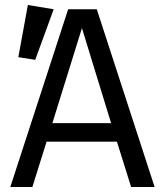

<svg xmlns="http://www.w3.org/2000/svg" viewBox="-20 -743 655 763"><path d="M444.6 -180H165.1L108.7 0H21L250.8 -706.2H364.6L594.4 0H501ZM188.2 -253.8H421.5L305.6 -631.3ZM90.8 -723.1 193.3 -706.2 120 -505.1 52.8 -515.9Z"/></svg>

Font: FiraCode Nerd Font
Style: Regular
Weight: 400
Designer: Carrois Corporate, Edenspiekermann AG, Nikita Prokopov
Foundry: Carrois Corporate, Edenspiekermann AG, Nikita Prokopov
Version: Version 6.002;Nerd Fonts 2.2.2